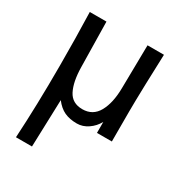

<svg xmlns="http://www.w3.org/2000/svg" viewBox="-182 -675 963 1028"><g transform="rotate(30 300.0 -161.0)"><path d="M79 -221.5Q79 -390 74 -550H177L182 -270.5Q183.5 -181.5 209.8 -130.2Q236 -79 299 -79Q363.5 -79 394.8 -135.2Q426 -191.5 427 -283L431 -550H532.5Q529.5 -480 526.2 -363.8Q523 -247.5 523 -196V-8.5H431V-76.5Q412.5 -42 380.2 -20Q348 2 312 2Q267 2 234.8 -13Q202.5 -28 175.5 -63.5L166 228.5H67Q79 24.5 79 -221.5Z"/></g></svg>

Font: JuliaMono SemiBold
Style: Regular
Weight: 600
Monospace: yes
Designer: cormullion
Foundry: corm
Version: Version 0.055; ttfautohint (v1.8.4)